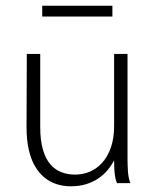

<svg xmlns="http://www.w3.org/2000/svg" viewBox="-20 -642 540 673"><path d="M228 11Q202 11 178.5 3.5Q155 -4 135.5 -20Q116 -36 102 -60.5Q88 -85 80.5 -119Q73 -153 73 -197L74 -453H121V-197Q121 -150 130.5 -117.5Q140 -85 156.5 -66Q173 -47 195 -38.5Q217 -30 243 -30Q271 -30 295.5 -40.5Q320 -51 339 -72.5Q358 -94 369 -126Q380 -158 380 -201V-453H427V-82Q427 -64 428.5 -41Q430 -18 437 0H390Q385 -12 383 -26Q381 -40 380.5 -54.5Q380 -69 380 -80Q370 -61 356.5 -45Q343 -29 324.5 -16.5Q306 -4 282 3.5Q258 11 228 11ZM128 -584V-622H374V-584Z"/></svg>

Font: Inconsolata Light
Style: Regular
Weight: 300
Designer: Raph Levien, Cyreal, Brenton Simpson
Foundry: Raph Levien, Cyreal, Google
Version: Version 3.001